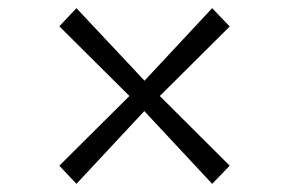

<svg xmlns="http://www.w3.org/2000/svg" viewBox="-20 -544 709 471"><path d="M297.5 -308.5 125.5 -479.5 167.5 -524 334.5 -346 500.5 -524 543.5 -479 372 -308.5 543.5 -137.5 500.5 -93 334 -271.5 167.5 -93 125.5 -137.5Z"/></svg>

Font: Merriweather 60pt Light
Style: Regular
Weight: 300
Version: Version 2.100